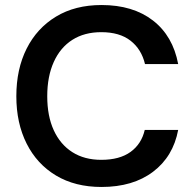

<svg xmlns="http://www.w3.org/2000/svg" viewBox="-20 -732 774 764"><path d="M384 12Q279 12 203 -33.5Q127 -79 86 -160.5Q45 -242 45 -349Q45 -457 86 -538.5Q127 -620 203 -666Q279 -712 384 -712Q509 -712 588.5 -650.5Q668 -589 689 -477H557Q543 -536 499.5 -570Q456 -604 383 -604Q316 -604 268 -573.5Q220 -543 194 -485.5Q168 -428 168 -349Q168 -270 194 -213.5Q220 -157 268 -126.5Q316 -96 383 -96Q456 -96 499.5 -127.5Q543 -159 556 -215H689Q669 -109 589 -48.5Q509 12 384 12Z"/></svg>

Font: DM Sans 24pt SemiBold
Style: Regular
Weight: 600
Designer: Colophon Foundry, Jonny Pinhorn
Foundry: Colophon Foundry
Version: Version 4.004;gftools[0.9.30]